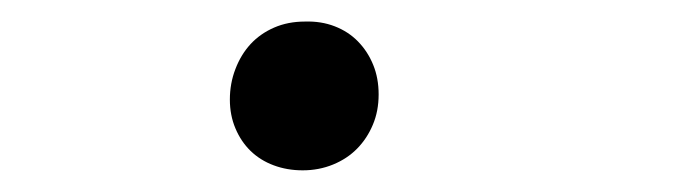

<svg xmlns="http://www.w3.org/2000/svg" viewBox="-20 -149 627 179"><path d="M194.3 -56.2Q194.3 -71.3 199.5 -84.7Q204.6 -98.1 213.6 -107.9Q222.7 -117.7 235.6 -123.3Q248.5 -128.9 264.2 -128.9Q279.3 -129.4 292 -124.5Q304.7 -119.6 313.7 -110.4Q322.8 -101.1 327.9 -88.6Q333 -76.2 333 -61Q333 -45.4 327.6 -32.7Q322.3 -20 313 -10.5Q303.7 -1 290.5 4.4Q277.3 9.8 262.2 9.8Q247.6 9.8 235.1 5.1Q222.7 0.5 213.6 -8.3Q204.6 -17.1 199.5 -29.3Q194.3 -41.5 194.3 -56.2Z"/></svg>

Font: Roboto Mono
Style: Italic
Weight: 400
Designer: Google
Version: Version 2.000985; 2015; ttfautohint (v1.3)